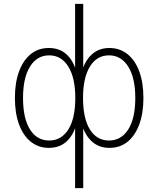

<svg xmlns="http://www.w3.org/2000/svg" viewBox="-20 -756 818 992"><path d="M368 216V-124H377Q362 -61 325.5 -26.5Q289 8 232 8Q179 8 139.5 -23.5Q100 -55 78.5 -113Q57 -171 57 -250Q57 -329 78.5 -387Q100 -445 139 -476.5Q178 -508 232 -508Q289 -508 325.5 -473.5Q362 -439 377 -376H368V-736H410V-376H400Q416 -439 453 -473.5Q490 -508 545 -508Q599 -508 638.5 -476.5Q678 -445 699.5 -387Q721 -329 721 -250Q721 -171 699.5 -113Q678 -55 639 -23.5Q600 8 545 8Q490 8 453 -26.5Q416 -61 400 -124H410V216ZM234 -30Q297 -30 333 -87Q369 -144 369 -250Q369 -354 333 -412Q297 -470 234 -470Q171 -470 135 -412Q99 -354 99 -250Q99 -144 135 -87Q171 -30 234 -30ZM543 -30Q606 -30 642.5 -87Q679 -144 679 -250Q679 -354 642.5 -412Q606 -470 543 -470Q480 -470 444.5 -412Q409 -354 409 -250Q409 -144 444.5 -87Q480 -30 543 -30Z"/></svg>

Font: Mulish ExtraLight
Style: Regular
Weight: 200
Designer: Vernon Adams
Foundry: Vernon Adams
Version: Version 3.603